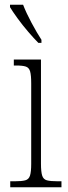

<svg xmlns="http://www.w3.org/2000/svg" viewBox="-20 -786 286 806"><path d="M23 0V-25H42Q71 -25 86 -29Q101 -33 106 -49Q111 -65 111 -98V-436Q111 -470 106.5 -486Q102 -502 88.5 -506.5Q75 -511 48 -511H38V-536H152V-99Q152 -65 157 -49Q162 -33 177 -29Q192 -25 222 -25H238V0ZM141 -606Q123 -624 98.5 -652.5Q74 -681 53 -710Q32 -739 22 -756V-766H77Q90 -732 112.5 -690Q135 -648 154 -619V-606Z"/></svg>

Font: Noto Serif Tamil Condensed ExtraLight
Style: Italic
Weight: 200
Width: 3
Italic angle: -12°
Designer: Indian Type Foundry, Tom Grace, and the Monotype Design Team
Foundry: Monotype Imaging Inc.
Version: Version 2.003; ttfautohint (v1.8.4.7-5d5b)